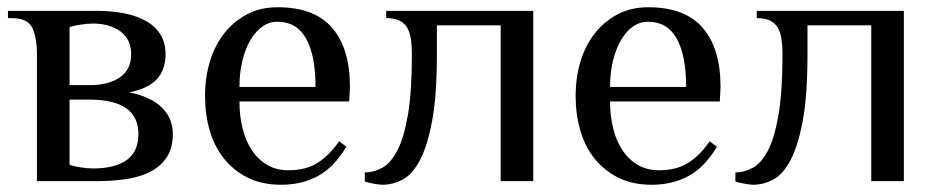

<svg xmlns="http://www.w3.org/2000/svg" viewBox="-20 -500 2587 530"><path d="M172 -225V-45Q183 -41 202.5 -38Q222 -35 237 -35Q297 -35 329.5 -58Q362 -81 362 -130Q362 -225 227 -225ZM172 -265H227Q280 -265 311 -286.5Q342 -308 342 -350Q342 -392 312 -413.5Q282 -435 237 -435Q222 -435 202.5 -432Q183 -429 172 -425ZM247 -470Q284 -470 318.5 -464Q353 -458 379.5 -444Q406 -430 421.5 -407Q437 -384 437 -350Q437 -308 413.5 -282Q390 -256 337 -245Q394 -234 425.5 -204.5Q457 -175 457 -130Q457 -92 441 -67Q425 -42 397 -27Q369 -12 330.5 -6Q292 0 247 0H82V-350Q82 -395 69.5 -422.5Q57 -450 12 -450H2V-470Z M944 -220H641Q641 -179 650 -144Q659 -109 676.5 -83.5Q694 -58 719 -44Q744 -30 776 -30Q825 -30 857.5 -51Q890 -72 916 -110L936 -95Q902 -38 857.5 -14Q813 10 756 10Q703 10 664 -9.5Q625 -29 598.5 -62Q572 -95 559 -139.5Q546 -184 546 -235Q546 -286 559.5 -330.5Q573 -375 599 -408Q625 -441 662 -460.5Q699 -480 746 -480Q848 -480 897 -423Q946 -366 946 -260ZM851 -260Q851 -347 825 -393.5Q799 -440 746 -440Q723 -440 704 -426.5Q685 -413 671 -389Q657 -365 649 -332Q641 -299 641 -260Z M1186 -350Q1186 -237 1173 -167Q1160 -97 1139 -57.5Q1118 -18 1091 -4Q1064 10 1036 10Q1028 10 1011.5 7Q995 4 987 1V-24Q1011 -24 1034.5 -36.5Q1058 -49 1076.5 -84Q1095 -119 1106 -183Q1117 -247 1117 -350Q1117 -372 1114.5 -390.5Q1112 -409 1104.5 -422.5Q1097 -436 1083 -443Q1069 -450 1046 -450V-470H1452V0H1362V-430H1186Z M1967 -220H1664Q1664 -179 1673 -144Q1682 -109 1699.5 -83.5Q1717 -58 1742 -44Q1767 -30 1799 -30Q1848 -30 1880.5 -51Q1913 -72 1939 -110L1959 -95Q1925 -38 1880.5 -14Q1836 10 1779 10Q1726 10 1687 -9.5Q1648 -29 1621.5 -62Q1595 -95 1582 -139.5Q1569 -184 1569 -235Q1569 -286 1582.5 -330.5Q1596 -375 1622 -408Q1648 -441 1685 -460.5Q1722 -480 1769 -480Q1871 -480 1920 -423Q1969 -366 1969 -260ZM1874 -260Q1874 -347 1848 -393.5Q1822 -440 1769 -440Q1746 -440 1727 -426.5Q1708 -413 1694 -389Q1680 -365 1672 -332Q1664 -299 1664 -260Z M2209 -350Q2209 -237 2196 -167Q2183 -97 2162 -57.5Q2141 -18 2114 -4Q2087 10 2059 10Q2051 10 2034.5 7Q2018 4 2010 1V-24Q2034 -24 2057.5 -36.5Q2081 -49 2099.5 -84Q2118 -119 2129 -183Q2140 -247 2140 -350Q2140 -372 2137.5 -390.5Q2135 -409 2127.5 -422.5Q2120 -436 2106 -443Q2092 -450 2069 -450V-470H2475V0H2385V-430H2209Z"/></svg>

Font: Philosopher
Style: Regular
Weight: 400
Designer: Jovanny Lemonad
Foundry: Jovanny Lemonad
Version: Version 1.000